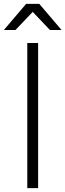

<svg xmlns="http://www.w3.org/2000/svg" viewBox="-44 -972 338 992"><path d="M91 -952H159L274 -817H214L118 -918H132L36 -817H-24ZM97 -750H153V0H97Z"/></svg>

Font: Unbounded ExtraLight
Style: Regular
Weight: 250
Designer: Luke Prowse, Jean-Baptiste Morizot, Fátima Lázaro, Florian Runge
Foundry: NaN
Version: Version 1.701;gftools[0.9.28.dev5+ged2979d]